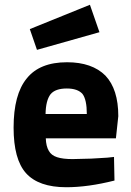

<svg xmlns="http://www.w3.org/2000/svg" viewBox="-20 -773 550 805"><path d="M258 12Q349 12 460 -16L458 -115L430 -112Q383 -109 363 -108Q301 -106 284 -106Q243 -106 219 -114Q195 -122 185 -140Q173 -160 172 -193H466L476 -286Q476 -399 422 -456Q366 -512 261 -512Q146 -512 92 -444Q37 -377 37 -238Q37 -105 89 -47Q142 12 258 12ZM344 -295H171Q172 -352 192 -378Q212 -402 260 -402Q306 -402 326 -379Q344 -355 344 -295ZM105 -651 135 -564 397 -638 357 -753Z"/></svg>

Font: Online Auction - Bold
Style: Bold
Weight: 500
Designer: Mohamed Mostafa, the designer of Online Auction
Foundry: Kief Type Foundry
Version: ""